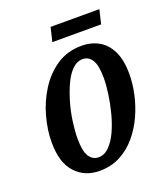

<svg xmlns="http://www.w3.org/2000/svg" viewBox="-128 -762 748 862"><g transform="rotate(-20 246.5 -331.5)"><path d="M201 10Q130 10 85.5 -38.5Q41 -87 41 -184Q41 -241 58 -304Q75 -367 109.5 -422Q144 -477 195.5 -511.5Q247 -546 316 -546Q360 -546 396 -526Q432 -506 453 -463.5Q474 -421 474 -353Q474 -309 463.5 -259.5Q453 -210 431.5 -162.5Q410 -115 377.5 -76Q345 -37 301 -13.5Q257 10 201 10ZM217 -49Q245 -49 268 -72Q291 -95 308 -132Q325 -169 336.5 -213Q348 -257 354 -300Q360 -343 360 -377Q360 -437 343.5 -462.5Q327 -488 300 -488Q272 -488 249.5 -466Q227 -444 210 -407Q193 -370 180.5 -326.5Q168 -283 162 -239Q156 -195 156 -160Q156 -100 172.5 -74.5Q189 -49 217 -49ZM198 -606 214 -673H447L431 -606Z"/></g></svg>

Font: Noto Serif ExtraCondensed SemiBold
Style: Italic
Weight: 600
Width: 2
Italic angle: -12°
Designer: Monotype Design Team
Foundry: Monotype Imaging Inc.
Version: Version 2.013